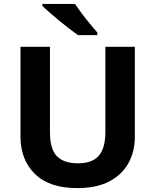

<svg xmlns="http://www.w3.org/2000/svg" viewBox="-20 -954 796 984"><path d="M671 -252Q671 -178 638.5 -118.5Q606 -59 540.5 -24.5Q475 10 375 10Q233 10 159 -62.5Q85 -135 85 -254V-714H236V-277Q236 -189 272 -153Q308 -117 379 -117Q453 -117 486.5 -156Q520 -195 520 -278V-714H671ZM364 -934Q379 -912 399.5 -884.5Q420 -857 441.5 -831.5Q463 -806 479 -787V-774H380Q361 -787 335.5 -806.5Q310 -826 283.5 -848Q257 -870 234 -890Q211 -910 197 -924V-934Z"/></svg>

Font: Noto Sans Kannada
Style: Bold
Weight: 700
Designer: Jelle Bosma - Monotype Design Team
Foundry: Monotype Imaging Inc.
Version: Version 2.005; ttfautohint (v1.8.4.7-5d5b)